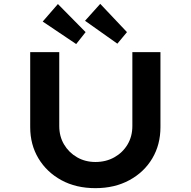

<svg xmlns="http://www.w3.org/2000/svg" viewBox="-20 -972 992 998"><path d="M476 6Q375 6 299 -35.5Q223 -77 180 -148.5Q137 -220 137 -311V-701H288V-317Q288 -263 313 -221Q338 -179 380.5 -154.5Q423 -130 476 -130Q531 -130 574.5 -154.5Q618 -179 643 -221Q668 -263 668 -317V-701H814V-311Q814 -220 771.5 -148.5Q729 -77 652.5 -35.5Q576 6 476 6ZM590 -745 422 -864 501 -952 640 -805ZM376 -743 202 -860 281 -951 425 -805Z"/></svg>

Font: Lexend Mega SemiBold
Style: Regular
Weight: 600
Designer: Bonnie Shaver-Troup, Thomas Jockin
Foundry: Lexend
Version: Version 1.007